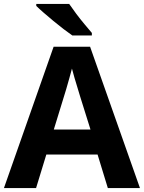

<svg xmlns="http://www.w3.org/2000/svg" viewBox="-20 -954 730 974"><path d="M527 0 475 -170H215L163 0H0L252 -717H437L690 0ZM387 -463Q382 -480 374 -506Q366 -532 358 -559Q350 -586 345 -606Q340 -586 331.5 -556.5Q323 -527 315.5 -500.5Q308 -474 304 -463L253 -297H439ZM331 -934Q346 -912 366.5 -884.5Q387 -857 408.5 -831.5Q430 -806 446 -787V-774H347Q328 -787 302.5 -806.5Q277 -826 250.5 -848Q224 -870 201 -890Q178 -910 164 -924V-934Z"/></svg>

Font: Noto Sans Malayalam
Style: Regular
Weight: 400
Designer: Jelle Bosma - Monotype Design Team
Foundry: Monotype Imaging Inc.
Version: Version 2.103